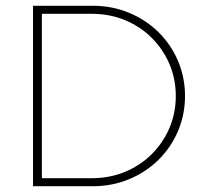

<svg xmlns="http://www.w3.org/2000/svg" viewBox="-20 -645 707 665"><path d="M94.4 0V-625H300.7Q368.8 -625 427.1 -600.7Q485.4 -576.4 528.8 -533.7Q572.2 -491 596.5 -434Q620.8 -377.1 620.8 -312.5Q620.8 -247.9 596.5 -191Q572.2 -134 528.8 -91.3Q485.4 -48.6 427.1 -24.3Q368.8 0 300.7 0ZM125 -27.8H297.2Q360.4 -27.8 413.5 -50Q466.7 -72.2 505.9 -111.5Q545.1 -150.7 567 -202.1Q588.9 -253.5 588.9 -312.5Q588.9 -371.5 567 -422.9Q545.1 -474.3 505.9 -513.5Q466.7 -552.8 413.5 -575Q360.4 -597.2 297.2 -597.2H125Z"/></svg>

Font: Afacad Flux Thin
Style: Regular
Weight: 250
Designer: Kristian Moeller
Foundry: Dicotype
Version: Version 1.100